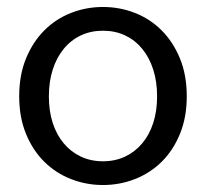

<svg xmlns="http://www.w3.org/2000/svg" viewBox="-20 -518 590 550"><path d="M35 -242Q35 -182 54.5 -134.5Q74 -87 107 -54.5Q140 -22 183.5 -5Q227 12 275 12Q323 12 366.5 -5Q410 -22 443 -54.5Q476 -87 495.5 -134.5Q515 -182 515 -242Q515 -303 495.5 -350.5Q476 -398 443 -431Q410 -464 366.5 -481Q323 -498 275 -498Q227 -498 183.5 -481Q140 -464 107 -431Q74 -398 54.5 -350.5Q35 -303 35 -242ZM120 -242Q120 -284 131 -318.5Q142 -353 162.5 -378Q183 -403 211.5 -416.5Q240 -430 275 -430Q310 -430 338.5 -416.5Q367 -403 387.5 -378Q408 -353 419 -318.5Q430 -284 430 -242Q430 -200 419 -166Q408 -132 387.5 -107.5Q367 -83 338.5 -69.5Q310 -56 275 -56Q240 -56 211.5 -69.5Q183 -83 162.5 -107.5Q142 -132 131 -166Q120 -200 120 -242Z"/></svg>

Font: Codetta
Style: Regular
Weight: 400
Italic angle: -11°
Designer: Ulrich Proeller
Foundry: PROSA GmbH
Version: Version 2.00;September 29, 2018;FontCreator 11.5.0.2427 64-b